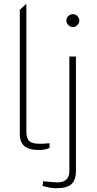

<svg xmlns="http://www.w3.org/2000/svg" viewBox="-20 -790 513 1019"><path d="M186 6Q133 6 109 -15Q85 -36 85 -80V-738L120 -770V-91Q120 -55 135.5 -41Q151 -27 190 -27Q201 -27 214 -27.5Q227 -28 243 -30V-5Q228 2 213.5 4Q199 6 186 6ZM277 209Q267 209 254 207.5Q241 206 227 202L206 197L209 172L230 174Q245 175 259 176.5Q273 178 284 178Q316 178 332 163Q348 148 348 119V-490H383V117Q383 166 359 187.5Q335 209 277 209ZM367 -646Q358 -646 350 -651Q342 -656 337 -664Q332 -672 332 -681Q332 -690 337 -698Q342 -706 350 -710.5Q358 -715 367 -715Q376 -715 383.5 -710.5Q391 -706 396 -698Q401 -690 401 -681Q401 -672 396 -664Q391 -656 383.5 -651Q376 -646 367 -646Z"/></svg>

Font: REM Thin
Style: Regular
Weight: 250
Designer: Octavio Pardo
Foundry: Ashler Design
Version: Version 1.005;gftools[0.9.28]